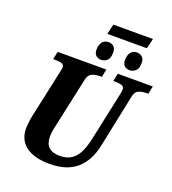

<svg xmlns="http://www.w3.org/2000/svg" viewBox="-177 -1144 1151 1286"><g transform="rotate(20 399.0 -501.5)"><path d="M391 -941 408 -1013H690L673 -941ZM412 -763Q388 -763 373.5 -776.5Q359 -790 359 -818Q359 -851 374.5 -871.5Q390 -892 418 -892Q442 -892 456.5 -878Q471 -864 471 -836Q471 -795 452 -779Q433 -763 412 -763ZM615 -763Q590 -763 576 -776.5Q562 -790 562 -818Q562 -851 577.5 -871.5Q593 -892 621 -892Q644 -892 659 -878Q674 -864 674 -836Q674 -795 655 -779Q636 -763 615 -763ZM325 10Q214 10 155 -34.5Q96 -79 96 -160Q96 -177 99.5 -205.5Q103 -234 107 -252L180 -590Q187 -621 187 -626Q187 -647 168.5 -652.5Q150 -658 120 -658H108L120 -714H467L455 -658H442Q412 -658 387 -648Q362 -638 354 -602L278 -251Q274 -235 269.5 -210Q265 -185 265 -163Q265 -64 370 -64Q423 -64 456 -88Q489 -112 507.5 -154Q526 -196 537 -249L611 -595Q613 -604 614 -613Q615 -622 615 -626Q615 -647 596.5 -652.5Q578 -658 549 -658H537L548 -714H798L786 -658H774Q744 -658 719 -648Q694 -638 687 -600L609 -225Q585 -110 515.5 -50Q446 10 325 10Z"/></g></svg>

Font: Noto Serif SemiCondensed ExtraBold
Style: Italic
Weight: 800
Width: 4
Italic angle: -12°
Designer: Monotype Design Team
Foundry: Monotype Imaging Inc.
Version: Version 2.014; ttfautohint (v1.8.4.7-5d5b)